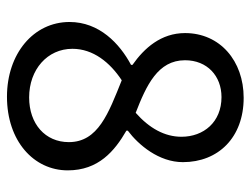

<svg xmlns="http://www.w3.org/2000/svg" viewBox="-102 -588 702 537"><g transform="rotate(90 248.5 -319.0)"><path d="M250 12C374 12 456 -63 456 -158C456 -244 402 -289 345 -322V-326C385 -356 433 -413 433 -480C433 -579 364 -650 253 -650C150 -650 72 -584 72 -486C72 -419 114 -372 161 -339V-335C101 -303 41 -246 41 -163C41 -62 130 12 250 12ZM295 -348C218 -378 148 -410 148 -486C148 -548 192 -588 251 -588C321 -588 362 -538 362 -476C362 -429 338 -386 295 -348ZM252 -50C174 -50 116 -101 116 -171C116 -229 154 -276 204 -309C296 -272 377 -243 377 -161C377 -95 326 -50 252 -50Z"/></g></svg>

Font: DAIFUKU Sans
Style: Regular
Weight: 400
Designer: Original font ‘Source Han Sans JP’ : Paul D. Hunt
Foundry: Daifuku
Version: Version 1.000